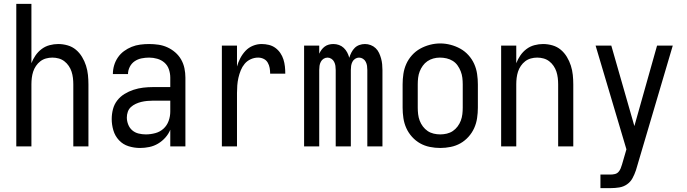

<svg xmlns="http://www.w3.org/2000/svg" viewBox="-20 -755 3540 990"><path d="M64 0V-735H142V-429Q150 -450 163 -469Q176 -488 194.5 -502Q213 -516 235.5 -522Q258 -528 280 -528Q305 -528 329 -521Q353 -514 371.5 -498.5Q390 -483 403 -461.5Q416 -440 423.5 -416.5Q431 -393 433.5 -368.5Q436 -344 436 -320V0H358V-320Q358 -337 356 -353.5Q354 -370 349 -385.5Q344 -401 334.5 -415Q325 -429 312 -439Q299 -449 283 -453.5Q267 -458 250 -458Q233 -458 217 -453.5Q201 -449 188 -439Q175 -429 165.5 -415Q156 -401 151 -385.5Q146 -370 144 -353.5Q142 -337 142 -320V0Z M702 8Q672 8 643 -1Q614 -10 593.5 -32Q573 -54 564.5 -83Q556 -112 556 -141Q556 -167 562.5 -192Q569 -217 584.5 -237Q600 -257 622 -270.5Q644 -284 668.5 -292Q693 -300 718 -303Q743 -306 769 -306H858V-355Q858 -376 851 -397Q844 -418 828 -432Q812 -446 791 -452Q770 -458 749 -458Q729 -458 709.5 -454Q690 -450 674 -439Q658 -428 649 -410Q640 -392 640 -373Q640 -373 640 -373Q640 -373 640 -373Q640 -373 640 -373Q640 -373 640 -373Q640 -373 640 -373Q640 -373 640 -373H562Q562 -373 562 -373Q562 -373 562 -373Q562 -396 568.5 -418Q575 -440 588 -459Q601 -478 619.5 -491.5Q638 -505 659 -513.5Q680 -522 703 -525Q726 -528 749 -528Q773 -528 797 -524.5Q821 -521 843 -511Q865 -501 883.5 -485Q902 -469 914 -448Q926 -427 931 -403Q936 -379 936 -355V0H858V-86Q849 -64 832.5 -45.5Q816 -27 795 -14.5Q774 -2 750 3Q726 8 702 8ZM732 -62Q756 -62 780.5 -68.5Q805 -75 823 -91.5Q841 -108 849.5 -131.5Q858 -155 858 -180V-236H769Q754 -236 738.5 -234.5Q723 -233 708.5 -229.5Q694 -226 680 -219.5Q666 -213 655 -203Q644 -193 639 -178.5Q634 -164 634 -149Q634 -131 641 -113Q648 -95 662 -83Q676 -71 694.5 -66.5Q713 -62 732 -62Z M1124 0V-520H1202V-412Q1208 -434 1219 -455Q1230 -476 1246 -493Q1262 -510 1284 -519Q1306 -528 1329 -528Q1348 -528 1366.5 -523.5Q1385 -519 1400 -508Q1415 -497 1425.5 -481.5Q1436 -466 1441.5 -448.5Q1447 -431 1449 -412.5Q1451 -394 1451 -375H1373Q1373 -390 1370.5 -404.5Q1368 -419 1360.5 -432Q1353 -445 1339.5 -451.5Q1326 -458 1311 -458Q1291 -458 1272.5 -449.5Q1254 -441 1241.5 -426Q1229 -411 1221.5 -392.5Q1214 -374 1209.5 -354.5Q1205 -335 1203.5 -315Q1202 -295 1202 -276V0Z M1548 0V-520H1626V-478Q1631 -489 1638 -498.5Q1645 -508 1654.5 -515Q1664 -522 1675.5 -525Q1687 -528 1699 -528Q1714 -528 1728 -523Q1742 -518 1752.5 -508Q1763 -498 1770 -485Q1777 -472 1781 -457Q1785 -471 1792 -484.5Q1799 -498 1809 -508Q1819 -518 1833 -523Q1847 -528 1862 -528Q1877 -528 1891.5 -522.5Q1906 -517 1917 -506.5Q1928 -496 1934.5 -482Q1941 -468 1945 -453.5Q1949 -439 1950.5 -424Q1952 -409 1952 -394V0H1874V-394Q1874 -405 1872.5 -415.5Q1871 -426 1866 -436Q1861 -446 1851.5 -452Q1842 -458 1831 -458Q1821 -458 1811.5 -452Q1802 -446 1797 -436Q1792 -426 1790.5 -415.5Q1789 -405 1789 -394V0H1711V-394Q1711 -405 1709.5 -415.5Q1708 -426 1703 -436Q1698 -446 1688.5 -452Q1679 -458 1669 -458Q1658 -458 1648.5 -452Q1639 -446 1634 -436Q1629 -426 1627.5 -415.5Q1626 -405 1626 -394V0Z M2250 8Q2223 8 2196 2.5Q2169 -3 2146 -16Q2123 -29 2104.5 -49.5Q2086 -70 2075 -94.5Q2064 -119 2060 -146Q2056 -173 2056 -200V-320Q2056 -347 2060 -374Q2064 -401 2075 -425.5Q2086 -450 2104.5 -470.5Q2123 -491 2146.5 -504Q2170 -517 2196.5 -524Q2223 -531 2250 -531Q2277 -531 2303.5 -524Q2330 -517 2353.5 -504Q2377 -491 2395.5 -470.5Q2414 -450 2425 -425.5Q2436 -401 2440 -374Q2444 -347 2444 -320V-200Q2444 -173 2440 -146Q2436 -119 2425 -94.5Q2414 -70 2395.5 -49.5Q2377 -29 2354 -16Q2331 -3 2304 2.5Q2277 8 2250 8ZM2250 -62Q2267 -62 2284 -66Q2301 -70 2315 -79.5Q2329 -89 2339.5 -103Q2350 -117 2356 -133Q2362 -149 2364 -166Q2366 -183 2366 -200V-320Q2366 -337 2364 -354Q2362 -371 2355.5 -387.5Q2349 -404 2339 -418Q2329 -432 2314.5 -441Q2300 -450 2283 -454Q2266 -458 2248 -458Q2231 -458 2214.5 -453.5Q2198 -449 2184 -439.5Q2170 -430 2160 -416Q2150 -402 2144 -386.5Q2138 -371 2136 -354Q2134 -337 2134 -320V-200Q2134 -183 2136 -166Q2138 -149 2144 -133Q2150 -117 2160.5 -103Q2171 -89 2185 -79.5Q2199 -70 2216 -66Q2233 -62 2250 -62Z M2564 0V-520H2642V-429Q2650 -450 2663 -469Q2676 -488 2694.5 -502Q2713 -516 2735.5 -522Q2758 -528 2780 -528Q2805 -528 2829 -521Q2853 -514 2871.5 -498.5Q2890 -483 2903 -461.5Q2916 -440 2923.5 -416.5Q2931 -393 2933.5 -368.5Q2936 -344 2936 -320V0H2858V-320Q2858 -337 2856 -353.5Q2854 -370 2849 -385.5Q2844 -401 2834.5 -415Q2825 -429 2812 -439Q2799 -449 2783 -453.5Q2767 -458 2750 -458Q2733 -458 2717 -453.5Q2701 -449 2688 -439Q2675 -429 2665.5 -415Q2656 -401 2651 -385.5Q2646 -370 2644 -353.5Q2642 -337 2642 -320V0Z M3076 215V145H3129Q3139 145 3150 142.5Q3161 140 3168.5 132Q3176 124 3180 114Q3184 104 3187 94L3210 15L3051 -520H3132L3251 -105L3368 -520H3449L3262 113Q3261 116 3260.5 118Q3260 120 3259 123Q3252 144 3241.5 163.5Q3231 183 3213 195.5Q3195 208 3173 211.5Q3151 215 3129 215Z"/></svg>

Font: Zed Mono
Style: Regular
Weight: 400
Monospace: yes
Designer: Belleve Invis
Foundry: Belleve Invis
Version: Version 1.0.0; ttfautohint (v1.8.4)